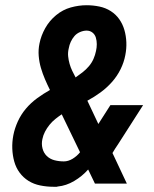

<svg xmlns="http://www.w3.org/2000/svg" viewBox="-20 -702 590 734"><path d="M184 12Q159 12 134 7Q109 2 89 -10.5Q69 -23 55 -42Q41 -61 34.5 -84.5Q28 -108 27 -133.5Q26 -159 31 -185Q36 -211 48 -237.5Q60 -264 79 -286.5Q98 -309 122 -326.5Q146 -344 171 -358Q161 -378 152 -399Q143 -420 136.5 -442Q130 -464 128 -488Q126 -512 131 -536Q137 -566 153 -594.5Q169 -623 194.5 -644Q220 -665 250.5 -673.5Q281 -682 311 -682Q336 -682 360 -677Q384 -672 403.5 -659.5Q423 -647 436 -628.5Q449 -610 455.5 -587.5Q462 -565 463 -540.5Q464 -516 459 -491Q454 -464 441 -437.5Q428 -411 408 -388.5Q388 -366 364 -348.5Q340 -331 314 -317L356 -228L402 -300H527L431 -150Q425 -142 420 -133.5Q415 -125 410 -117L465 0H343L317 -54Q294 -28 263.5 -10Q233 8 201 11L197 12ZM269 -406Q282 -415 295.5 -425.5Q309 -436 320 -449Q331 -462 337.5 -477Q344 -492 347 -507Q350 -520 350 -533Q350 -546 346.5 -558Q343 -570 333.5 -577.5Q324 -585 311 -585Q299 -585 286 -579.5Q273 -574 264.5 -564Q256 -554 250.5 -542Q245 -530 243 -518Q239 -502 240.5 -487Q242 -472 246 -458Q250 -444 256 -431.5Q262 -419 269 -406ZM224 -85Q241 -85 257.5 -95Q274 -105 286 -120L216 -265Q204 -257 191.5 -247Q179 -237 169 -224.5Q159 -212 152 -198.5Q145 -185 142 -170Q138 -152 142.5 -134.5Q147 -117 159 -105.5Q171 -94 188 -89.5Q205 -85 224 -85Z"/></svg>

Font: Lode
Style: Bold Italic
Weight: 700
Italic angle: -11°
Monospace: yes
Designer: Belleve Invis
Foundry: Belleve Invis
Version: Version 29.2.0; ttfautohint (v1.8.3)